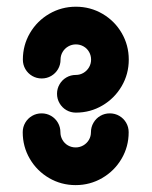

<svg xmlns="http://www.w3.org/2000/svg" viewBox="-20 -542 447 566"><path d="M303.7 -207.8Q318.9 -207.8 331.7 -200.4Q344.4 -193 351.9 -180.2Q359.3 -167.4 359.3 -152.2Q359.3 -109.6 338.3 -73.9Q317.3 -38.1 281.3 -17.2Q245.4 3.7 203 3.7Q160.4 3.7 124.6 -17.2Q88.8 -38.1 67.9 -73.9Q47 -109.6 47 -152.2Q47 -167.4 54.4 -180.2Q61.9 -193 74.6 -200.4Q87.4 -207.8 102.6 -207.8Q117.8 -207.8 130.6 -200.4Q143.3 -193 150.7 -180.2Q158.1 -167.4 158.1 -152.2Q158.1 -140.1 164.1 -129.7Q170 -119.3 180.4 -113.3Q190.8 -107.4 203 -107.4Q215.1 -107.4 225.6 -113.4Q236 -119.4 242.1 -129.7Q248.1 -140 248.1 -152.2Q248.1 -167.4 255.6 -180.2Q263 -193 275.7 -200.4Q288.5 -207.8 303.7 -207.8ZM103 -310.7Q87.8 -310.7 75 -318.1Q62.2 -325.6 54.8 -338.3Q47.4 -351.1 47.4 -366.3Q47.4 -408.9 68.4 -444.7Q89.4 -480.4 125.3 -501.3Q161.3 -522.2 203.7 -522.2Q246.3 -522.2 282.1 -501.3Q317.9 -480.4 338.7 -444.7Q359.6 -408.9 359.6 -366.3Q359.6 -323.7 338.7 -288Q317.8 -252.2 282 -231.1Q246.3 -210 203.7 -210Q188.5 -210 175.7 -217.4Q163 -224.8 155.6 -237.6Q148.1 -250.4 148.1 -265.6Q148.1 -280.7 155.6 -293.5Q163 -306.3 175.7 -313.7Q188.5 -321.1 203.7 -321.1Q215.8 -321.1 226.1 -327.2Q236.4 -333.3 242.5 -343.7Q248.5 -354.1 248.5 -366.3Q248.5 -378.5 242.6 -388.9Q236.7 -399.3 226.3 -405.2Q215.9 -411.1 203.7 -411.1Q191.5 -411.1 181.1 -405.1Q170.7 -399.1 164.6 -388.8Q158.5 -378.5 158.5 -366.3Q158.5 -351.1 151.1 -338.3Q143.7 -325.6 130.9 -318.1Q118.1 -310.7 103 -310.7Z"/></svg>

Font: 26F Galaxy Sans
Style: Regular
Weight: 400
Designer: C₂₉H₂₅N₃O₅
Version: Version 1.100;FEAKit 1.0